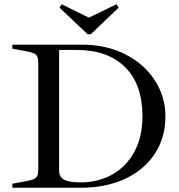

<svg xmlns="http://www.w3.org/2000/svg" viewBox="-20 -883 842 903"><path d="M38 -19 98 -30Q126 -35 138.5 -40.5Q151 -46 155.5 -56.5Q160 -67 160 -89V-584Q160 -606 155.5 -616.5Q151 -627 138.5 -632.5Q126 -638 98 -643L38 -654V-673H364Q482 -673 571.5 -626.5Q661 -580 709.5 -503Q758 -426 758 -336Q758 -234 706.5 -157.5Q655 -81 565 -40.5Q475 0 361 0H38ZM650 -336Q650 -486 568.5 -567Q487 -648 341 -648H258V-80Q258 -52 279.5 -39Q301 -26 357 -25Q440 -25 506.5 -61.5Q573 -98 611.5 -168.5Q650 -239 650 -336ZM260 -847 270 -863 398 -800 528 -863 538 -847 407 -722H392Z"/></svg>

Font: Ibarra Real Nova
Style: Regular
Weight: 400
Designer: Jose Maria Ribagorda & Octavio Pardo
Foundry: Jose Maria Ribagorda
Version: Version 1.014